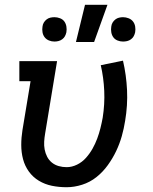

<svg xmlns="http://www.w3.org/2000/svg" viewBox="-20 -776 640 804"><path d="M259 8Q227 8 197.5 2Q168 -4 143 -19Q118 -34 101 -57.5Q84 -81 76.5 -109.5Q69 -138 69 -169Q69 -200 74 -231L108 -436H61V-520H219L169 -217Q166 -200 165 -183Q164 -166 167 -150Q170 -134 177.5 -119.5Q185 -105 197.5 -95Q210 -85 226 -80.5Q242 -76 259 -76Q281 -76 302.5 -86.5Q324 -97 340 -115Q356 -133 367.5 -153.5Q379 -174 387 -195.5Q395 -217 400.5 -239Q406 -261 410 -283Q419 -340 416.5 -395.5Q414 -451 402 -503L495 -522Q509 -462 512 -398.5Q515 -335 504 -270Q499 -238 490 -206Q481 -174 466.5 -143.5Q452 -113 431.5 -84.5Q411 -56 384 -34.5Q357 -13 324 -2.5Q291 8 259 8ZM495 -602Q483 -602 472 -606.5Q461 -611 454.5 -620Q448 -629 446 -641Q444 -653 446 -665Q447 -674 451.5 -681.5Q456 -689 463 -694.5Q470 -700 478.5 -702Q487 -704 495 -704Q507 -704 518.5 -699.5Q530 -695 537 -686Q544 -677 546 -665Q548 -653 546 -641Q544 -632 540 -624.5Q536 -617 528.5 -611.5Q521 -606 512.5 -604Q504 -602 495 -602ZM208 -602Q196 -602 185 -606.5Q174 -611 167 -620Q160 -629 158 -641Q156 -653 158 -665Q159 -674 163.5 -681.5Q168 -689 175 -694.5Q182 -700 190.5 -702Q199 -704 208 -704Q220 -704 231.5 -699.5Q243 -695 249.5 -686Q256 -677 258 -665Q260 -653 258 -641Q256 -632 252 -624.5Q248 -617 240.5 -611.5Q233 -606 224.5 -604Q216 -602 208 -602ZM298 -600 336 -756H430L374 -600Z"/></svg>

Font: Iosevka HT Medium Extended
Style: Italic
Weight: 500
Width: 7
Italic angle: -9°
Monospace: yes
Designer: Belleve Invis
Foundry: Belleve Invis
Version: Version 32.3.0; ttfautohint (v1.8.4)